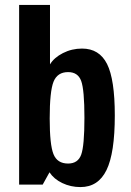

<svg xmlns="http://www.w3.org/2000/svg" viewBox="-20 -750 531 780"><path d="M57.7 0H153.4L181.1 -50Q199 -22.6 233.1 -6.3Q267.1 10 306.9 10Q379 10 412.7 -59.1Q446.4 -128.1 446.4 -280.9Q446.4 -427.4 414.9 -490.1Q383.3 -552.7 313.3 -552.7Q271.7 -552.7 235.6 -534.3Q199.6 -515.9 183.1 -488.4V-730H57.7ZM181.9 -268.7Q181.9 -379.4 197.6 -418.3Q213.4 -457.1 256.6 -457.1Q296.6 -457.1 309.8 -421.2Q323 -385.3 323 -271.6Q323 -157.4 309.8 -121.5Q296.6 -85.6 256.6 -85.6Q212.7 -85.6 197.3 -123.7Q181.9 -161.9 181.9 -268.7Z"/></svg>

Font: Secuela Black
Style: Regular
Weight: 900
Designer: Fernando Haro
Foundry: deFharo
Version: Version 1.704